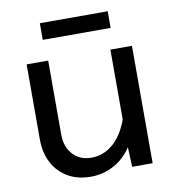

<svg xmlns="http://www.w3.org/2000/svg" viewBox="-82 -800 815 886"><g transform="rotate(-10 325.0 -357.0)"><path d="M171.5 -550V-203.5Q171.5 -145 204.5 -109.5Q237.5 -74 291 -74Q351.5 -74 399.2 -118.5Q447 -163 474.5 -257L491 -144Q459.5 -66.5 401.2 -27.2Q343 12 274 12Q211.5 12 166 -14.5Q120.5 -41 95.5 -88.2Q70.5 -135.5 70.5 -199V-550ZM564 -550V0H468L463 -124V-550ZM163.5 -648.5V-726.5H481.5V-648.5Z"/></g></svg>

Font: Azeret Mono Thin
Style: Regular
Weight: 100
Designer: Martin Vácha
Foundry: Displaay
Version: Version 1.002